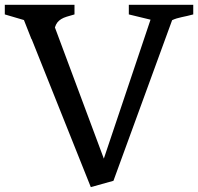

<svg xmlns="http://www.w3.org/2000/svg" viewBox="-40 -767 824 799"><path d="M91.8 -604 90.8 -604.5 59.6 -683.6 -20 -707V-747.1H270V-707Q251 -701.7 237.5 -697.5Q224.1 -693.4 214.6 -687.5Q205.1 -681.6 198.7 -673.6Q192.4 -665.5 188.5 -652.8L392.1 -106.9L586.4 -685.1L496.1 -707V-747.1H764.2V-707Q738.8 -700.2 716.6 -695.8Q694.3 -691.4 676.3 -683.1L432.1 -14.6L337.9 11.7Z"/></svg>

Font: Donegal One
Style: Regular
Weight: 400
Designer: Gary Lonergan
Foundry: Sorkin Type Co.
Version: Version 1.004